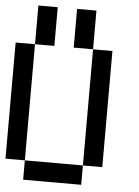

<svg xmlns="http://www.w3.org/2000/svg" viewBox="-64 -1049 795 1098"><g transform="rotate(5 333.5 -500.0)"><path d="M111.1 -111.1H0V-777.8H111.1ZM444.4 0H111.1V-111.1H444.4ZM555.6 -111.1H444.4V-777.8H555.6ZM444.4 -777.8H333.3V-1000H444.4ZM222.2 -777.8H111.1V-1000H222.2Z"/></g></svg>

Font: Pixeloid Mono
Style: Regular
Weight: 400
Monospace: yes
Designer: GGBotNet
Foundry: GGBotNet
Version: 0.5